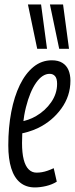

<svg xmlns="http://www.w3.org/2000/svg" viewBox="-20 -810 328 840"><path d="M66.3 -276.9Q85 -280 102.9 -286.2Q120.7 -292.3 136.6 -301.4Q178.2 -325.5 204 -362.9Q229.8 -400.3 229.8 -443.2Q229.8 -466.5 220.9 -476.8Q212.1 -487 197.1 -487Q165.5 -487 138.1 -448.2Q110.8 -409.4 93.6 -341.1Q76.4 -272.8 76.4 -184.5Q76.4 -141 83.7 -112.2Q91 -83.4 105.3 -69.1Q119.6 -54.7 139.9 -54.7Q151.5 -54.7 163.4 -56.7Q175.4 -58.7 188.2 -63.2Q201.1 -67.6 215 -74.2L228.4 -15.2Q208.2 -2.5 181.9 3.8Q155.7 10 132.7 10Q94.3 10 68.2 -11.2Q42.1 -32.5 29.2 -73.8Q16.3 -115.1 16.3 -174.2Q16.3 -252.6 29.3 -320.3Q42.3 -388.1 67 -438.7Q91.8 -489.3 127 -517.8Q162.2 -546.2 206.9 -546.2Q234.9 -546.2 253 -534.9Q271.1 -523.6 279.6 -503.5Q288.1 -483.3 288.1 -457.1Q288.1 -389.9 248.4 -335.1Q208.7 -280.3 147.1 -250.2Q125.3 -239.8 101.8 -232.9Q78.3 -226.1 55.2 -222.9ZM142.8 -596.5 102.2 -790.5H159.7L185.7 -596.5ZM239 -596.5 198.4 -790.5H255.9L281.9 -596.5Z"/></svg>

Font: Georama ExtraCondensed Thin
Style: Italic
Weight: 100
Width: 2
Italic angle: -9°
Designer: Jean-Baptiste Levee
Foundry: Production Type
Version: Version 1.001